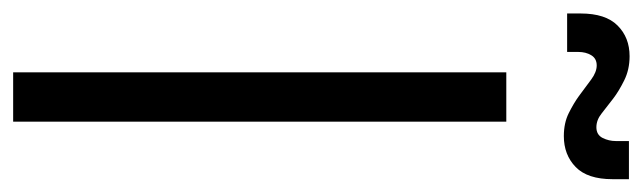

<svg xmlns="http://www.w3.org/2000/svg" viewBox="-365 -615 978 292"><g transform="rotate(90 124.0 -469.0)"><path d="M163 0H88V-750H163ZM185 -837.5Q165 -837.5 150 -845Q135 -852.5 124 -860.5Q110 -871 98.8 -879.2Q87.5 -887.5 77.5 -887.5Q67 -887.5 62 -879.2Q57 -871 57 -859.5V-842.5H-1.5V-863Q-1.5 -901 16.8 -919.2Q35 -937.5 63.5 -937.5Q84 -937.5 100.5 -929.2Q117 -921 128 -912.5Q140.5 -903 150.5 -895Q160.5 -887 171.5 -887Q183 -887 187.8 -896.5Q192.5 -906 192.5 -916.5V-936.5H250.5V-911.5Q250.5 -873.5 232 -855.5Q213.5 -837.5 185 -837.5Z"/></g></svg>

Font: Mohave
Style: Regular
Weight: 400
Designer: Gumpita Rahayu
Foundry: Tokotype
Version: Version 2.003; ttfautohint (v1.8.3)